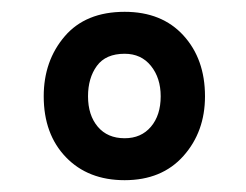

<svg xmlns="http://www.w3.org/2000/svg" viewBox="-20 -582 416 325"><path d="M191 -277Q129 -277 91.5 -316Q54 -355 54 -419Q54 -479 89.5 -520.5Q125 -562 191 -562Q254 -562 290.5 -522Q327 -482 327 -419Q327 -359 290.5 -318Q254 -277 191 -277ZM191 -348Q219 -348 235.5 -367.5Q252 -387 252 -419Q252 -450 235.5 -470.5Q219 -491 191 -491Q159 -491 144 -470.5Q129 -450 129 -419Q129 -387 145.5 -367.5Q162 -348 191 -348Z"/></svg>

Font: Noto Sans Condensed Medium
Style: Regular
Weight: 500
Width: 3
Designer: Monotype Design Team
Foundry: Monotype Imaging Inc.
Version: Version 2.013; ttfautohint (v1.8.4.7-5d5b)